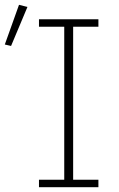

<svg xmlns="http://www.w3.org/2000/svg" viewBox="-43 -778 495 798"><path d="M366 0H119V-31H224V-667H119V-698H366V-667H261V-31H366ZM71 -749 3 -587 -23 -593 36 -758Z"/></svg>

Font: IBM Plex Sans ExtraLight
Style: Regular
Weight: 250
Designer: Mike Abbink, Paul van der Laan, Pieter van Rosmalen
Foundry: Bold Monday
Version: Version 3.201